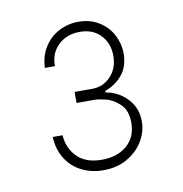

<svg xmlns="http://www.w3.org/2000/svg" viewBox="-52 -836 438 460"><g transform="rotate(-10 167.0 -606.5)"><path d="M58.6 -525.4H82.5Q84.5 -493.7 105.5 -472.4Q126.5 -451.2 165.5 -451.2Q203.1 -451.2 226.6 -471.4Q250 -491.7 250 -526.4Q250 -556.6 233.6 -572Q217.3 -587.4 199.7 -591.6Q182.1 -595.7 171.9 -595.7H128.9V-622.6H171.9Q198.7 -622.6 217 -642.1Q235.4 -661.6 235.4 -691.9Q235.4 -722.2 216.6 -742.2Q197.8 -762.2 166 -762.2Q133.8 -762.2 113.3 -742.4Q92.8 -722.7 93.3 -691.9L68.8 -691.4Q69.8 -720.2 83.5 -741.9Q97.2 -763.7 119.4 -775.1Q141.6 -786.6 167 -786.6Q195.8 -786.6 217.3 -772.9Q238.8 -759.3 249.8 -737.5Q260.7 -715.8 260.7 -693.4Q260.7 -661.6 243.9 -641.4Q227.1 -621.1 201.7 -612.3V-608.4Q232.4 -603.5 253.9 -580.8Q275.4 -558.1 275.4 -524.9Q275.4 -501 262 -478Q248.5 -455.1 223.4 -440.4Q198.2 -425.8 165 -425.8Q136.2 -425.8 112.5 -437.5Q88.9 -449.2 74.5 -471.7Q60.1 -494.1 58.6 -525.4Z"/></g></svg>

Font: Wand UI Pro
Style: Regular
Weight: 400
Designer: Andreas Faust
Version: Version 1.003;FEAKit 1.0